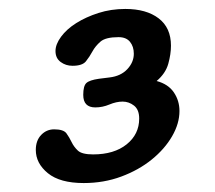

<svg xmlns="http://www.w3.org/2000/svg" viewBox="-20 -647 481 429"><path d="M225 -474Q250 -477 264.5 -492.5Q279 -508 279 -527Q279 -543 270.5 -553.5Q262 -564 245 -564Q216 -564 204.5 -554Q193 -544 186.5 -532Q180 -520 172 -510Q164 -500 142 -500Q127 -500 115.5 -508.5Q104 -517 104 -533Q104 -548 116.5 -565Q129 -582 150.5 -595.5Q172 -609 200 -618Q228 -627 260 -627Q307 -627 334.5 -606Q362 -585 362 -545Q362 -526 356 -504.5Q350 -483 330 -466Q356 -459 368.5 -440.5Q381 -422 381 -399Q381 -371 364.5 -342.5Q348 -314 319 -290.5Q290 -267 251 -252.5Q212 -238 167 -238Q114 -238 87 -260Q60 -282 60 -312Q60 -333 72 -345.5Q84 -358 101 -358Q122 -358 128.5 -349Q135 -340 140 -329.5Q145 -319 154 -310.5Q163 -302 188 -302Q235 -302 263 -324.5Q291 -347 291 -382Q291 -402 279.5 -411Q268 -420 254 -420Q240 -420 224.5 -413.5Q209 -407 193 -407Q166 -407 166 -435Q166 -455 173 -461.5Q180 -468 201 -471Z"/></svg>

Font: Sofadi One
Style: Regular
Weight: 400
Designer: Botjo Nikoltchev
Foundry: Botjo Nikoltchev
Version: Version 1.002